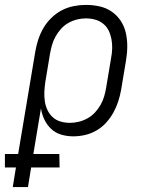

<svg xmlns="http://www.w3.org/2000/svg" viewBox="-78 -548 598 783"><path d="M-26 215 -13 135H-58V80H-4L66 -338Q70 -362 78 -386.5Q86 -411 99 -433.5Q112 -456 131.5 -475Q151 -494 174 -506Q197 -518 222.5 -523Q248 -528 272 -528Q301 -528 328 -522Q355 -516 377 -501Q399 -486 414 -463.5Q429 -441 435 -414.5Q441 -388 441 -359.5Q441 -331 436 -302L416 -182Q412 -159 404.5 -135.5Q397 -112 385 -90Q373 -68 355.5 -48.5Q338 -29 315.5 -16Q293 -3 269 2.5Q245 8 221 8Q195 8 171.5 1Q148 -6 131 -22Q114 -38 103.5 -59.5Q93 -81 89 -106L58 80H164L165 135H49L36 215ZM207 -47Q225 -47 243.5 -51.5Q262 -56 279 -65.5Q296 -75 309.5 -89.5Q323 -104 332.5 -121Q342 -138 347 -155.5Q352 -173 355 -191L375 -311Q379 -331 379.5 -350.5Q380 -370 376.5 -388.5Q373 -407 365 -423.5Q357 -440 342.5 -451.5Q328 -463 310 -468Q292 -473 272 -473Q254 -473 236 -468.5Q218 -464 201 -454.5Q184 -445 171 -430.5Q158 -416 148.5 -399Q139 -382 134 -364Q129 -346 126 -329L107 -215Q104 -195 103 -175.5Q102 -156 104.5 -137Q107 -118 115 -100.5Q123 -83 136.5 -70.5Q150 -58 168.5 -52.5Q187 -47 207 -47Z"/></svg>

Font: Iosevka SS18 Light
Style: Italic
Weight: 300
Italic angle: -9°
Monospace: yes
Designer: Belleve Invis
Foundry: Belleve Invis
Version: Version 25.1.1; ttfautohint (v1.8.4)